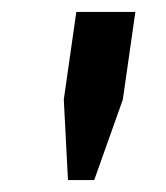

<svg xmlns="http://www.w3.org/2000/svg" viewBox="-20 -706 278 322"><path d="M94 -404 87 -539 108 -686H207L186 -539L138 -404Z"/></svg>

Font: Chivo Medium Medium
Style: Italic
Weight: 500
Italic angle: -8.05°
Version: Version 2.002